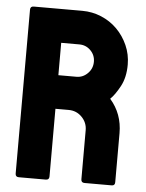

<svg xmlns="http://www.w3.org/2000/svg" viewBox="-51 -738 594 780"><g transform="rotate(5 246.0 -348.0)"><path d="M179 -427H253Q279 -427 298.5 -446.5Q318 -466 318 -494Q318 -521 299 -540Q280 -559 253 -559H179ZM55 0Q41 0 41 -14V-682Q41 -696 55 -696H253Q294 -696 331 -680.5Q368 -665 395.5 -637.5Q423 -610 439.5 -573Q456 -536 456 -494Q456 -442 436 -405Q416 -368 397 -350Q447 -293 447 -214V-14Q447 0 434 0H323Q309 0 309 -14V-214Q309 -245 287 -267.5Q265 -290 233 -290H179V-14Q179 0 165 0Z"/></g></svg>

Font: AL Dynamic
Style: Bold
Weight: 700
Version: Version 1.000; ttfautohint (v1.8.2) -l 8 -r 50 -G 200 -x 14 